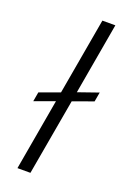

<svg xmlns="http://www.w3.org/2000/svg" viewBox="-132 -717 517 765"><g transform="rotate(20 126.0 -334.0)"><path d="M47 0 100 -303 15 -272 22 -312 107 -343 164 -668H219L166 -365L252 -395L245 -355L159 -324L102 0Z"/></g></svg>

Font: Celebes Light
Style: Italic
Weight: 300
Italic angle: -10°
Designer: Anugrah Pasau
Foundry: Lafontype
Version: Version 1.000; ttfautohint (v1.8.4)